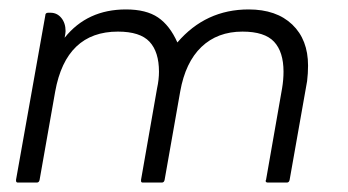

<svg xmlns="http://www.w3.org/2000/svg" viewBox="-20 -387 737 407"><path d="M117 -307Q165 -367 247 -367Q290 -367 315 -350Q340 -333 356 -297Q416 -367 507 -367Q566 -367 599.5 -335Q633 -303 633 -248Q633 -240 632.5 -231.5Q632 -223 631 -215L594 -6Q593 0 588 0H548Q543 0 543 -4Q543 -4 543.5 -4.5Q544 -5 544 -6L578 -200Q581 -218 581 -235Q581 -277 561 -298.5Q541 -320 494 -320Q441 -320 407 -287.5Q373 -255 362 -193L329 -6Q328 0 323 0H283Q279 0 279 -3V-6L313 -200Q315 -209 316 -218Q317 -227 317 -235Q317 -277 297 -298.5Q277 -320 230 -320Q120 -320 97 -193L64 -6Q63 0 58 0H18Q14 0 14 -4V-6L76 -354Q76 -360 82 -360H87Q101 -360 110 -349Q119 -338 119 -321Q119 -317 117 -307Z"/></svg>

Font: Zain Light
Style: Italic
Weight: 300
Italic angle: -10°
Designer: Zain,Boutros
Foundry: Mobile Telecommunications Company (Zain), 2024
Version: Version 1.51; ttfautohint (v1.8.4)